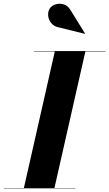

<svg xmlns="http://www.w3.org/2000/svg" viewBox="-63 -1029 597 1049"><path d="M260 -879Q233 -883.5 217.8 -902Q202.5 -920.5 200.2 -943Q198 -965.5 209.5 -983.5Q219.5 -998.5 240.8 -1005.2Q262 -1012 285 -1005.2Q308 -998.5 323.5 -972L402 -845L401 -844ZM-43 -2H67.5L236.5 -748H122V-750H514V-748H403.5L234.5 -2H349V0H-43Z"/></svg>

Font: Bodoni* 96
Style: Bold Italic
Weight: 700
Italic angle: -13°
Version: Version 2.2